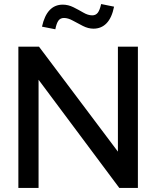

<svg xmlns="http://www.w3.org/2000/svg" viewBox="-20 -931 775 951"><path d="M71 0V-700H173L564 -180V-700H663V0H571L171 -536V0ZM254 -786 188 -799Q212 -908 291 -908Q318 -908 344 -895Q370 -882 393 -868.5Q416 -855 437 -855Q454 -855 464 -867.5Q474 -880 481 -911L545 -898Q534 -843 508 -816Q482 -789 443 -789Q417 -789 390.5 -802.5Q364 -816 340.5 -829Q317 -842 297 -842Q279 -842 269.5 -829Q260 -816 254 -786Z"/></svg>

Font: Red Hat Display Medium
Style: Regular
Weight: 500
Designer: Pentagram, MCKL
Foundry: Pentagram, MCKL
Version: Version 1.023